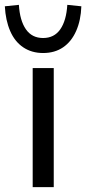

<svg xmlns="http://www.w3.org/2000/svg" viewBox="-49 -773 356 793"><path d="M86 0V-492H173V0ZM129 -554Q82 -554 47 -577.5Q12 -601 -7 -645Q-26 -689 -29 -747L29 -753Q33 -688 58 -652Q83 -616 129 -616Q175 -616 200 -652Q225 -688 229 -753L287 -747Q285 -689 265.5 -645Q246 -601 211.5 -577.5Q177 -554 129 -554Z"/></svg>

Font: Nunito Sans 9pt
Style: Regular
Weight: 400
Version: Version 3.101;gftools[0.9.27]